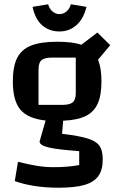

<svg xmlns="http://www.w3.org/2000/svg" viewBox="-20 -710 556 897"><path d="M460 35Q460 84 439.5 112.5Q419 141 374.5 154Q330 167 254 167Q136 167 49 136L64 46Q116 59 154 65Q192 71 231 71Q300 71 350 61V-4Q250 -11 207.5 -21Q165 -31 165 -49L193 -147Q110 -156 75 -198Q40 -240 40 -330Q40 -399 60 -439Q80 -479 125 -497Q170 -515 247 -515Q319 -515 360 -501L435 -558L495 -499L438 -431Q454 -392 454 -330Q454 -265 436.5 -226Q419 -187 380.5 -168Q342 -149 275 -146L270 -85Q352 -75 391 -62.5Q430 -50 445 -28.5Q460 -7 460 35ZM160 -220H270Q306 -220 320 -232Q334 -244 334 -275V-441H224Q188 -441 174 -429Q160 -417 160 -386ZM132 -678 205 -690Q211 -668 226 -656Q241 -644 258 -644Q275 -644 290 -656Q305 -668 311 -690L384 -678Q370 -621 336.5 -592Q303 -563 258 -563Q211 -563 178 -591Q145 -619 132 -678Z"/></svg>

Font: Changa Medium
Style: Regular
Weight: 500
Designer: Eduardo Rodriguez Tunni
Foundry: Eduardo Rodriguez Tunni
Version: Version 2.002; ttfautohint (v1.5) -l 8 -r 50 -G 150 -x 14 -H